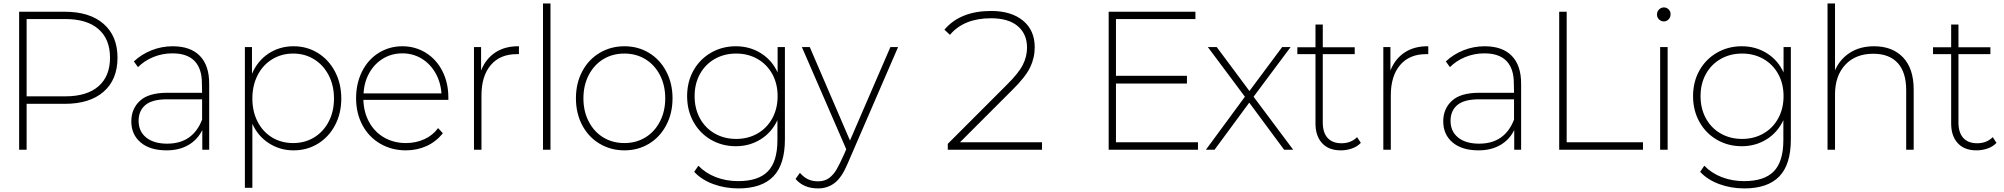

<svg xmlns="http://www.w3.org/2000/svg" viewBox="-20 -844 11294 1082"><path d="M642.2 -518.9Q642.2 -395.6 563.9 -327.2Q485.6 -258.9 345.6 -258.9H130V0H87.8V-777.8H345.6Q485.6 -777.8 563.9 -709.4Q642.2 -641.1 642.2 -518.9ZM600 -518.9Q600 -623.3 535 -680Q470 -736.7 347.8 -736.7H130V-301.1H347.8Q470 -301.1 535 -357.8Q600 -414.4 600 -518.9Z M1158.9 -372.2V0H1120V-111.1Q1093.3 -56.7 1041.7 -26.7Q990 3.3 918.9 3.3Q825.6 3.3 772.8 -41.1Q720 -85.6 720 -160Q720 -231.1 768.9 -276.1Q817.8 -321.1 922.2 -321.1H1118.9L1117.8 -374.4Q1117.8 -457.8 1076.1 -500.6Q1034.4 -543.3 952.2 -543.3Q894.4 -543.3 843.3 -522.2Q792.2 -501.1 757.8 -465.6L734.4 -497.8Q776.7 -537.8 833.9 -560.6Q891.1 -583.3 953.3 -583.3Q1053.3 -583.3 1106.1 -529.4Q1158.9 -475.6 1158.9 -372.2ZM1118.9 -170V-284.4H922.2Q837.8 -284.4 799.4 -252.2Q761.1 -220 761.1 -163.3Q761.1 -103.3 803.9 -68.9Q846.7 -34.4 922.2 -34.4Q1066.7 -34.4 1118.9 -170Z M1903.3 -288.9Q1903.3 -204.4 1867.8 -137.8Q1832.2 -71.1 1771.1 -33.9Q1710 3.3 1634.4 3.3Q1557.8 3.3 1495.6 -36.7Q1433.3 -76.7 1402.2 -146.7V214.4H1360V-578.9H1400V-427.8Q1431.1 -501.1 1493.3 -542.2Q1555.6 -583.3 1634.4 -583.3Q1710 -583.3 1771.1 -545.6Q1832.2 -507.8 1867.8 -440.6Q1903.3 -373.3 1903.3 -288.9ZM1862.2 -288.9Q1862.2 -362.2 1832.2 -420Q1802.2 -477.8 1750 -510Q1697.8 -542.2 1632.2 -542.2Q1566.7 -542.2 1513.9 -510Q1461.1 -477.8 1431.7 -420Q1402.2 -362.2 1402.2 -288.9Q1402.2 -215.6 1431.7 -158.3Q1461.1 -101.1 1513.3 -69.4Q1565.6 -37.8 1632.2 -37.8Q1697.8 -37.8 1750 -69.4Q1802.2 -101.1 1832.2 -158.3Q1862.2 -215.6 1862.2 -288.9Z M2506.7 -281.1H2027.8Q2030 -210 2061.1 -154.4Q2092.2 -98.9 2146.1 -68.3Q2200 -37.8 2267.8 -37.8Q2323.3 -37.8 2371.1 -59.4Q2418.9 -81.1 2448.9 -122.2L2475.6 -93.3Q2437.8 -45.6 2383.9 -21.1Q2330 3.3 2267.8 3.3Q2187.8 3.3 2123.3 -33.9Q2058.9 -71.1 2022.8 -138.3Q1986.7 -205.6 1986.7 -290Q1986.7 -374.4 2020.6 -441.7Q2054.4 -508.9 2114.4 -546.1Q2174.4 -583.3 2247.8 -583.3Q2320 -583.3 2379.4 -546.7Q2438.9 -510 2472.8 -443.9Q2506.7 -377.8 2506.7 -294.4ZM2028.9 -317.8H2467.8Q2463.3 -382.2 2433.3 -433.9Q2403.3 -485.6 2355 -514.4Q2306.7 -543.3 2247.8 -543.3Q2187.8 -543.3 2139.4 -514.4Q2091.1 -485.6 2061.7 -433.9Q2032.2 -382.2 2028.9 -317.8Z M2904.4 -583.3V-538.9H2892.2Q2797.8 -538.9 2745.6 -477.2Q2693.3 -415.6 2693.3 -306.7V0H2651.1V-578.9H2691.1V-446.7Q2717.8 -513.3 2772.2 -548.9Q2826.7 -584.4 2904.4 -583.3Z M3082.2 -824.4V0H3040V-824.4Z M3225.6 -290Q3225.6 -374.4 3261.1 -441.7Q3296.7 -508.9 3359.4 -546.1Q3422.2 -583.3 3498.9 -583.3Q3575.6 -583.3 3637.2 -546.1Q3698.9 -508.9 3734.4 -441.7Q3770 -374.4 3770 -290Q3770 -205.6 3734.4 -138.3Q3698.9 -71.1 3637.2 -33.9Q3575.6 3.3 3498.9 3.3Q3422.2 3.3 3359.4 -33.9Q3296.7 -71.1 3261.1 -138.3Q3225.6 -205.6 3225.6 -290ZM3728.9 -290Q3728.9 -363.3 3698.9 -421.1Q3668.9 -478.9 3616.7 -510.6Q3564.4 -542.2 3498.9 -542.2Q3432.2 -542.2 3380 -510.6Q3327.8 -478.9 3297.8 -421.1Q3267.8 -363.3 3267.8 -290Q3267.8 -216.7 3297.8 -158.9Q3327.8 -101.1 3380 -69.4Q3432.2 -37.8 3498.9 -37.8Q3564.4 -37.8 3616.7 -69.4Q3668.9 -101.1 3698.9 -158.9Q3728.9 -216.7 3728.9 -290Z M4141.1 217.8Q4065.6 217.8 3999.4 193.3Q3933.3 168.9 3892.2 124.4L3915.6 90Q3956.7 132.2 4014.4 154.4Q4072.2 176.7 4140 176.7Q4254.4 176.7 4307.8 121.1Q4361.1 65.6 4361.1 -54.4V-166.7Q4328.9 -97.8 4266.7 -58.9Q4204.4 -20 4126.7 -20Q4050 -20 3987.2 -56.1Q3924.4 -92.2 3888.3 -156.7Q3852.2 -221.1 3852.2 -302.2Q3852.2 -383.3 3888.3 -447.2Q3924.4 -511.1 3987.2 -547.2Q4050 -583.3 4126.7 -583.3Q4205.6 -583.3 4268.3 -543.9Q4331.1 -504.4 4362.2 -435.6V-578.9H4403.3V-58.9Q4403.3 83.3 4337.8 150.6Q4272.2 217.8 4141.1 217.8ZM4362.2 -302.2Q4362.2 -372.2 4332.2 -426.7Q4302.2 -481.1 4248.9 -511.7Q4195.6 -542.2 4128.9 -542.2Q4061.1 -542.2 4007.8 -511.7Q3954.4 -481.1 3924.4 -426.7Q3894.4 -372.2 3894.4 -302.2Q3894.4 -232.2 3924.4 -177.2Q3954.4 -122.2 4007.8 -91.7Q4061.1 -61.1 4128.9 -61.1Q4195.6 -61.1 4248.9 -91.7Q4302.2 -122.2 4332.2 -177.2Q4362.2 -232.2 4362.2 -302.2Z M4590 217.8Q4508.9 217.8 4463.3 164.4L4487.8 130Q4508.9 154.4 4533.3 166.1Q4557.8 177.8 4590 177.8Q4627.8 177.8 4652.8 158.9Q4677.8 140 4695 110Q4712.2 80 4737.8 23.3Q4744.4 5.6 4748.9 -3.3L4498.9 -578.9H4543.3L4770 -52.2L4997.8 -578.9H5041.1L4754.4 83.3Q4723.3 156.7 4683.3 187.2Q4643.3 217.8 4590 217.8Z M5852.2 0H5321.1V-33.3L5653.3 -365.6Q5720 -431.1 5743.9 -478.3Q5767.8 -525.6 5767.8 -575.6Q5767.8 -652.2 5715.6 -696.7Q5663.3 -741.1 5564.4 -741.1Q5412.2 -741.1 5333.3 -647.8L5302.2 -676.7Q5391.1 -782.2 5565.6 -782.2Q5678.9 -782.2 5745 -727.8Q5811.1 -673.3 5811.1 -577.8Q5811.1 -517.8 5785 -463.9Q5758.9 -410 5685.6 -337.8L5390 -42.2H5852.2Z M6731.1 0H6227.8V-777.8H6716.7V-736.7H6268.9V-416.7H6668.9V-373.3H6268.9V-42.2H6731.1Z M7020 -265.6 6824.4 0H6775.6L6995.6 -298.9L6786.7 -578.9H6836.7L7021.1 -331.1L7205.6 -578.9H7253.3L7044.4 -298.9L7267.8 0H7216.7Z M7535.6 3.3Q7467.8 3.3 7430.6 -37.2Q7393.3 -77.8 7393.3 -147.8V-538.9H7291.1V-577.8H7393.3V-705.6H7434.4V-577.8H7614.4V-538.9H7434.4V-153.3Q7434.4 -96.7 7461.7 -66.7Q7488.9 -36.7 7540 -36.7Q7593.3 -36.7 7627.8 -71.1L7648.9 -38.9Q7628.9 -17.8 7598.9 -7.2Q7568.9 3.3 7535.6 3.3Z M8028.9 -583.3V-538.9H8016.7Q7922.2 -538.9 7870 -477.2Q7817.8 -415.6 7817.8 -306.7V0H7775.6V-578.9H7815.6V-446.7Q7842.2 -513.3 7896.7 -548.9Q7951.1 -584.4 8028.9 -583.3Z M8552.2 -372.2V0H8513.3V-111.1Q8486.7 -56.7 8435 -26.7Q8383.3 3.3 8312.2 3.3Q8218.9 3.3 8166.1 -41.1Q8113.3 -85.6 8113.3 -160Q8113.3 -231.1 8162.2 -276.1Q8211.1 -321.1 8315.6 -321.1H8512.2L8511.1 -374.4Q8511.1 -457.8 8469.4 -500.6Q8427.8 -543.3 8345.6 -543.3Q8287.8 -543.3 8236.7 -522.2Q8185.6 -501.1 8151.1 -465.6L8127.8 -497.8Q8170 -537.8 8227.2 -560.6Q8284.4 -583.3 8346.7 -583.3Q8446.7 -583.3 8499.4 -529.4Q8552.2 -475.6 8552.2 -372.2ZM8512.2 -170V-284.4H8315.6Q8231.1 -284.4 8192.8 -252.2Q8154.4 -220 8154.4 -163.3Q8154.4 -103.3 8197.2 -68.9Q8240 -34.4 8315.6 -34.4Q8460 -34.4 8512.2 -170Z M8808.9 -777.8V-42.2H9238.9V0H8766.7V-777.8Z M9317.8 -762.2Q9317.8 -778.9 9329.4 -790.6Q9341.1 -802.2 9356.7 -802.2Q9372.2 -802.2 9383.3 -791.1Q9394.4 -780 9394.4 -764.4Q9394.4 -746.7 9383.3 -735Q9372.2 -723.3 9356.7 -723.3Q9341.1 -723.3 9329.4 -734.4Q9317.8 -745.6 9317.8 -762.2ZM9377.8 -578.9V0H9335.6V-578.9Z M9810 217.8Q9734.4 217.8 9668.3 193.3Q9602.2 168.9 9561.1 124.4L9584.4 90Q9625.6 132.2 9683.3 154.4Q9741.1 176.7 9808.9 176.7Q9923.3 176.7 9976.7 121.1Q10030 65.6 10030 -54.4V-166.7Q9997.8 -97.8 9935.6 -58.9Q9873.3 -20 9795.6 -20Q9718.9 -20 9656.1 -56.1Q9593.3 -92.2 9557.2 -156.7Q9521.1 -221.1 9521.1 -302.2Q9521.1 -383.3 9557.2 -447.2Q9593.3 -511.1 9656.1 -547.2Q9718.9 -583.3 9795.6 -583.3Q9874.4 -583.3 9937.2 -543.9Q10000 -504.4 10031.1 -435.6V-578.9H10072.2V-58.9Q10072.2 83.3 10006.7 150.6Q9941.1 217.8 9810 217.8ZM10031.1 -302.2Q10031.1 -372.2 10001.1 -426.7Q9971.1 -481.1 9917.8 -511.7Q9864.4 -542.2 9797.8 -542.2Q9730 -542.2 9676.7 -511.7Q9623.3 -481.1 9593.3 -426.7Q9563.3 -372.2 9563.3 -302.2Q9563.3 -232.2 9593.3 -177.2Q9623.3 -122.2 9676.7 -91.7Q9730 -61.1 9797.8 -61.1Q9864.4 -61.1 9917.8 -91.7Q9971.1 -122.2 10001.1 -177.2Q10031.1 -232.2 10031.1 -302.2Z M10764.4 -338.9V0H10722.2V-335.6Q10722.2 -436.7 10674.4 -488.9Q10626.7 -541.1 10536.7 -541.1Q10436.7 -541.1 10378.9 -478.9Q10321.1 -416.7 10321.1 -312.2V0H10278.9V-824.4H10321.1V-447.8Q10348.9 -511.1 10405.6 -547.2Q10462.2 -583.3 10541.1 -583.3Q10644.4 -583.3 10704.4 -520.6Q10764.4 -457.8 10764.4 -338.9Z M11117.8 3.3Q11050 3.3 11012.8 -37.2Q10975.6 -77.8 10975.6 -147.8V-538.9H10873.3V-577.8H10975.6V-705.6H11016.7V-577.8H11196.7V-538.9H11016.7V-153.3Q11016.7 -96.7 11043.9 -66.7Q11071.1 -36.7 11122.2 -36.7Q11175.6 -36.7 11210 -71.1L11231.1 -38.9Q11211.1 -17.8 11181.1 -7.2Q11151.1 3.3 11117.8 3.3Z"/></svg>

Font: Paperlogy 2 ExtraLight
Style: Regular
Weight: 250
Designer: redesigned by Lee Juim, glyphs from Gmarket Sans & Montserrat
Foundry: PT&
Version: Version 1.001